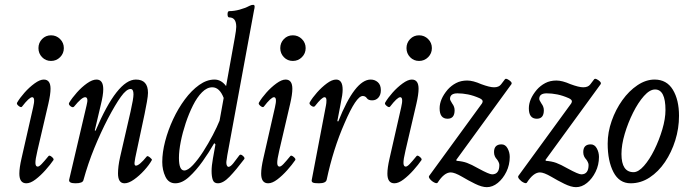

<svg xmlns="http://www.w3.org/2000/svg" viewBox="-20 -745 2835 794"><path d="M191 -493Q169 -493 154 -508.5Q139 -524 139 -546Q139 -568 154 -583.5Q169 -599 191 -599Q213 -599 228.5 -583.5Q244 -568 244 -546Q244 -524 228.5 -508.5Q213 -493 191 -493ZM89 13Q60 13 60 -27Q60 -51 69 -90L117 -301Q127 -343 113 -343Q101 -343 71 -304Q67 -299 57 -307Q47 -315 51 -321Q62 -340 81.5 -362Q101 -384 123 -400Q145 -416 161 -416Q189 -416 189 -378Q189 -355 180 -316L135 -123Q126 -85 126.5 -70.5Q127 -56 136 -56Q142 -56 152.5 -67Q163 -78 181 -100Q185 -104 194.5 -96Q204 -88 201 -83Q188 -64 168 -41.5Q148 -19 127 -3Q106 13 89 13Z M292 13Q263 13 266 -2L338 -309Q347 -343 332 -343Q318 -343 287 -305Q282 -298 272 -305.5Q262 -313 266 -320Q278 -340 298 -362.5Q318 -385 340 -400.5Q362 -416 379 -416Q407 -416 407 -376Q407 -364 404.5 -348Q402 -332 397 -312L372 -206L375 -204Q465 -416 542 -416Q592 -416 592 -361Q592 -349 587.5 -323.5Q583 -298 578 -274L545 -119Q538 -88 536.5 -74Q535 -60 542 -60Q556 -60 587 -98Q590 -102 600 -94Q610 -86 608 -83Q597 -63 576.5 -40.5Q556 -18 534 -2.5Q512 13 495 13Q468 13 468 -28Q468 -41 470 -58Q472 -75 477 -97L520 -284Q532 -337 532 -355Q532 -377 520 -377Q503 -377 480 -345Q457 -313 426 -254Q396 -196 370 -132.5Q344 -69 325 0Q322 13 292 13Z M705 13Q677 13 664 -14.5Q651 -42 651 -75Q651 -115 663 -161Q675 -207 696 -252Q717 -297 744.5 -334Q772 -371 803.5 -393.5Q835 -416 867 -416Q895 -416 915 -389L951 -589Q957 -622 957 -634Q957 -673 928 -673Q921 -673 921 -686Q921 -699 928 -699Q948 -699 970.5 -705Q993 -711 1012 -721Q1020 -725 1027 -725Q1033 -725 1033 -718Q1033 -714 1032.5 -711.5Q1032 -709 1031 -705L920 -103Q919 -93 917.5 -85.5Q916 -78 916 -72Q916 -65 918.5 -60Q921 -55 925 -55Q933 -55 945 -70Q957 -85 970 -103Q975 -109 984.5 -100.5Q994 -92 990 -87Q956 -42 929.5 -14.5Q903 13 881 13Q865 13 860 -1Q855 -15 855 -38Q855 -59 860.5 -89.5Q866 -120 871 -148L866 -153Q845 -116 818 -78Q791 -40 762 -13.5Q733 13 705 13ZM742 -40Q757 -40 778 -62.5Q799 -85 820.5 -118.5Q842 -152 860 -186.5Q878 -221 888 -246L905 -340Q888 -384 858 -384Q836 -384 815.5 -363.5Q795 -343 778 -309Q761 -275 748 -236Q735 -197 727.5 -159Q720 -121 720 -92Q720 -40 742 -40Z M1191 -493Q1169 -493 1154 -508.5Q1139 -524 1139 -546Q1139 -568 1154 -583.5Q1169 -599 1191 -599Q1213 -599 1228.5 -583.5Q1244 -568 1244 -546Q1244 -524 1228.5 -508.5Q1213 -493 1191 -493ZM1089 13Q1060 13 1060 -27Q1060 -51 1069 -90L1117 -301Q1127 -343 1113 -343Q1101 -343 1071 -304Q1067 -299 1057 -307Q1047 -315 1051 -321Q1062 -340 1081.5 -362Q1101 -384 1123 -400Q1145 -416 1161 -416Q1189 -416 1189 -378Q1189 -355 1180 -316L1135 -123Q1126 -85 1126.5 -70.5Q1127 -56 1136 -56Q1142 -56 1152.5 -67Q1163 -78 1181 -100Q1185 -104 1194.5 -96Q1204 -88 1201 -83Q1188 -64 1168 -41.5Q1148 -19 1127 -3Q1106 13 1089 13Z M1299 13Q1280 13 1274 10Q1268 7 1269 0L1328 -309Q1329 -314 1329.5 -319Q1330 -324 1330 -330Q1330 -343 1322 -343Q1311 -343 1283 -307Q1278 -300 1267.5 -307.5Q1257 -315 1261 -322Q1272 -341 1291 -362.5Q1310 -384 1331.5 -400Q1353 -416 1370 -416Q1397 -416 1397 -374Q1397 -364 1395 -350Q1393 -336 1388 -312L1375 -244L1379 -243Q1448 -416 1513 -416Q1530 -416 1542.5 -405Q1555 -394 1555 -372Q1555 -353 1545 -341.5Q1535 -330 1519 -330Q1503 -330 1497 -339Q1491 -348 1480 -348Q1453 -348 1405 -236Q1358 -129 1331 -2Q1328 13 1299 13Z M1713 -493Q1691 -493 1676 -508.5Q1661 -524 1661 -546Q1661 -568 1676 -583.5Q1691 -599 1713 -599Q1735 -599 1750.5 -583.5Q1766 -568 1766 -546Q1766 -524 1750.5 -508.5Q1735 -493 1713 -493ZM1611 13Q1582 13 1582 -27Q1582 -51 1591 -90L1639 -301Q1649 -343 1635 -343Q1623 -343 1593 -304Q1589 -299 1579 -307Q1569 -315 1573 -321Q1584 -340 1603.5 -362Q1623 -384 1645 -400Q1667 -416 1683 -416Q1711 -416 1711 -378Q1711 -355 1702 -316L1657 -123Q1648 -85 1648.5 -70.5Q1649 -56 1658 -56Q1664 -56 1674.5 -67Q1685 -78 1703 -100Q1707 -104 1716.5 -96Q1726 -88 1723 -83Q1710 -64 1690 -41.5Q1670 -19 1649 -3Q1628 13 1611 13Z M1993 29Q1973 29 1944.5 15Q1916 1 1891 -14Q1860 -32 1844 -32Q1817 -32 1790 10Q1787 15 1776.5 10Q1766 5 1758.5 -4Q1751 -13 1755 -18L1973 -317Q1976 -322 1976 -326Q1976 -333 1963 -339Q1938 -350 1915.5 -354.5Q1893 -359 1872 -359Q1841 -359 1841 -336Q1841 -331 1850 -317Q1860 -304 1860 -289Q1860 -254 1831 -254Q1798 -254 1798 -297Q1798 -335 1831 -374Q1846 -391 1866 -401.5Q1886 -412 1912 -412Q1936 -412 1970 -397Q2005 -384 2023 -384Q2043 -384 2052 -396L2068 -417Q2071 -421 2078.5 -417.5Q2086 -414 2092 -408Q2098 -402 2095 -397L1867 -84L1868 -80Q1893 -78 1911 -71.5Q1929 -65 1959 -48Q2003 -24 2015 -24Q2045 -24 2045 -63Q2045 -68 2042 -74.5Q2039 -81 2035 -86Q2030 -91 2026.5 -98.5Q2023 -106 2023 -116Q2023 -148 2054 -148Q2070 -148 2079 -131.5Q2088 -115 2088 -96Q2088 -63 2074 -34.5Q2060 -6 2038.5 11.5Q2017 29 1993 29Z M2362 29Q2342 29 2313.5 15Q2285 1 2260 -14Q2229 -32 2213 -32Q2186 -32 2159 10Q2156 15 2145.5 10Q2135 5 2127.5 -4Q2120 -13 2124 -18L2342 -317Q2345 -322 2345 -326Q2345 -333 2332 -339Q2307 -350 2284.5 -354.5Q2262 -359 2241 -359Q2210 -359 2210 -336Q2210 -331 2219 -317Q2229 -304 2229 -289Q2229 -254 2200 -254Q2167 -254 2167 -297Q2167 -335 2200 -374Q2215 -391 2235 -401.5Q2255 -412 2281 -412Q2305 -412 2339 -397Q2374 -384 2392 -384Q2412 -384 2421 -396L2437 -417Q2440 -421 2447.5 -417.5Q2455 -414 2461 -408Q2467 -402 2464 -397L2236 -84L2237 -80Q2262 -78 2280 -71.5Q2298 -65 2328 -48Q2372 -24 2384 -24Q2414 -24 2414 -63Q2414 -68 2411 -74.5Q2408 -81 2404 -86Q2399 -91 2395.5 -98.5Q2392 -106 2392 -116Q2392 -148 2423 -148Q2439 -148 2448 -131.5Q2457 -115 2457 -96Q2457 -63 2443 -34.5Q2429 -6 2407.5 11.5Q2386 29 2362 29Z M2588 13Q2541 13 2517 -33Q2493 -79 2493 -151Q2493 -198 2509.5 -245Q2526 -292 2553.5 -330.5Q2581 -369 2616 -392.5Q2651 -416 2687 -416Q2737 -416 2762.5 -374Q2788 -332 2788 -266Q2788 -214 2772.5 -164.5Q2757 -115 2730 -75Q2703 -35 2666.5 -11Q2630 13 2588 13ZM2600 -33Q2620 -33 2643 -59Q2666 -85 2686 -125.5Q2706 -166 2719 -210Q2732 -254 2732 -290Q2732 -375 2689 -375Q2667 -375 2643 -348Q2619 -321 2598 -279Q2577 -237 2563.5 -191.5Q2550 -146 2550 -108Q2550 -33 2600 -33Z"/></svg>

Font: Junicode Two Beta Condensed
Style: Italic
Weight: 400
Width: 3
Italic angle: -9°
Version: Version 1.053; ttfautohint (v1.8.4)